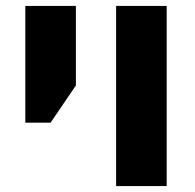

<svg xmlns="http://www.w3.org/2000/svg" viewBox="-20 -625 655 645"><path d="M370 0H540V-605H370ZM65 -213H150L235 -338V-605H65Z"/></svg>

Font: Noto Sans Hebrew Extra
Style: Regular
Weight: 800
Designer: Monotype Design Team
Foundry: Monotype Imaging Inc.
Version: Version 1.902